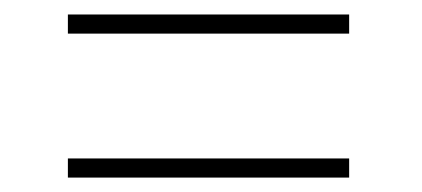

<svg xmlns="http://www.w3.org/2000/svg" viewBox="-20 -458 583 265"><path d="M461.9 -411.6H73.7V-438H461.9ZM461.9 -212.9H73.7V-239.3H461.9Z"/></svg>

Font: Robert Sans Thin
Style: Regular
Weight: 100
Designer: Christian Robertson (extended by Adam Twardoch)
Foundry: Google
Version: Version 12.135;April 2, 2019;FontCreator 11.5.0.2425 64-bit;